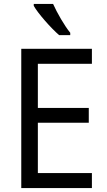

<svg xmlns="http://www.w3.org/2000/svg" viewBox="-20 -1057 546 984"><path d="M252 -1037H153V-1027C174 -989 242 -912 283 -877H340V-889C311 -924 272 -992 252 -1037ZM451 -93V-170H174V-428H435V-504H174V-730H451V-807H89V-93Z"/></svg>

Font: Noto Sans Kannada UI SemiCondensed SemiBold
Style: Regular
Weight: 600
Width: 4
Designer: Jelle Bosma - Monotype Design Team
Foundry: Monotype Imaging Inc.
Version: Version 2.006